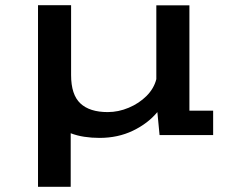

<svg xmlns="http://www.w3.org/2000/svg" viewBox="-20 -520 915 740"><path d="M126.5 200V-500H254V-230.5Q254 -155 289.8 -121.5Q325.5 -88 395 -88Q436.5 -88 476.2 -104.8Q516 -121.5 544.8 -150.2Q573.5 -179 582.5 -215V-499.5H710V-93.5H801.5V0.5H595L586.5 -88Q550 -44 492.2 -16.2Q434.5 11.5 363.5 11.5Q333 11.5 305 7.2Q277 3 252.5 -6.5V200Z"/></svg>

Font: Trispace SemiExpanded Medium
Style: Regular
Weight: 500
Width: 6
Designer: Tyler Finck
Foundry: Etcetera Type Company
Version: Version 1.210; ttfautohint (v1.8.3)